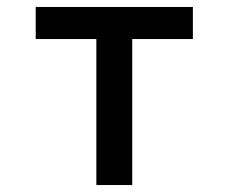

<svg xmlns="http://www.w3.org/2000/svg" viewBox="-20 -531 656 551"><path d="M256.5 0V-419H82.5V-511H533.5V-419H359.5V0Z"/></svg>

Font: Overpass Mono SemiBold
Style: Regular
Weight: 600
Monospace: yes
Designer: Delve Withrington, Dave Bailey
Foundry: Delve Fonts LLC
Version: Version 4.000